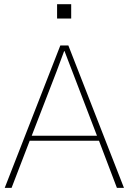

<svg xmlns="http://www.w3.org/2000/svg" viewBox="-20 -911 623 931"><path d="M256.8 -821.3V-890.6H325.2V-821.3ZM133.8 -252.9H450.2L331.1 -563.5Q324.2 -582 311 -615.7Q297.9 -649.4 293 -663.1H291Q261.7 -585 253.9 -563.5ZM2.9 0 272.5 -690.4H311.5L581.1 0H546.9L460 -228.5H124L36.1 0Z"/></svg>

Font: Gothic A1 Thin
Style: Regular
Weight: 250
Designer: HanYang I&C Co.,Ltd.
Foundry: HanYang I&C Co.,Ltd.
Version: Version 2.50